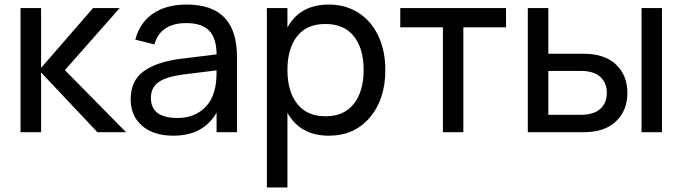

<svg xmlns="http://www.w3.org/2000/svg" viewBox="-20 -575 2969 835"><path d="M69.3 0V-540H158.7V-279.8L384.8 -540H500.5L262.2 -270L528.3 0H403.8L158.7 -259.8V0Z M791.5 -555.2Q901.9 -555.2 956.3 -498.5Q1010.7 -441.9 1010.7 -326.7V0H921.9V-85Q864.3 15.1 733.4 15.1Q648.4 15.1 598.4 -27.6Q548.3 -70.3 548.3 -143.6Q548.3 -223.1 604 -264.4Q659.7 -305.7 766.1 -319.3L921.9 -338.4Q921.4 -409.2 889.4 -441.9Q857.4 -474.6 790.5 -474.6Q677.7 -474.6 651.4 -381.8L568.4 -402.8Q587.9 -476.6 645.5 -515.9Q703.1 -555.2 791.5 -555.2ZM921.9 -269 776.4 -251Q702.1 -241.2 669.2 -217.5Q636.2 -193.8 636.2 -149.4Q636.2 -62 752 -62Q814.5 -62 857.2 -95Q899.9 -127.9 913.1 -184.1Q921.9 -212.4 921.9 -267.6Z M1230 240.2H1140.6V-540H1230V-455.6Q1285.2 -555.2 1410.2 -555.2Q1483.9 -555.2 1539.8 -518.8Q1595.7 -482.4 1625.7 -418Q1655.8 -353.5 1655.8 -270.5Q1655.8 -143.1 1588.4 -64Q1521 15.1 1410.2 15.1Q1285.6 15.1 1230 -84.5ZM1395.5 -69.3Q1476.6 -69.3 1519 -123.8Q1561.5 -178.2 1561.5 -270.5Q1561.5 -363.8 1519 -417.2Q1476.6 -470.7 1395.5 -470.7Q1313.5 -470.7 1271.7 -416.7Q1230 -362.8 1230 -270.5Q1230 -177.2 1272.7 -123.3Q1315.4 -69.3 1395.5 -69.3Z M1995.1 0H1906.2V-456.1H1720.7V-540H2180.7V-456.1H1995.1Z M2858.9 0H2770V-540H2858.9ZM2517.6 0H2275.4V-540H2364.7V-341.3H2517.6Q2609.9 -341.3 2659.2 -294.2Q2708.5 -247.1 2708.5 -170.9Q2708.5 -94.7 2659.2 -47.4Q2609.9 0 2517.6 0ZM2364.7 -75.7H2505.9Q2562 -75.7 2590.6 -101.6Q2619.1 -127.4 2619.1 -170.9Q2619.1 -214.4 2590.6 -240.5Q2562 -266.6 2505.9 -266.6H2364.7Z"/></svg>

Font: Vela Sans Med
Style: Regular
Weight: 500
Designer: Principal design: Mikhail Sharanda - project Manrope.
Design modification: Ravid Balaliev
Foundry: Mikhail Sharanda
Version: Version 1.001